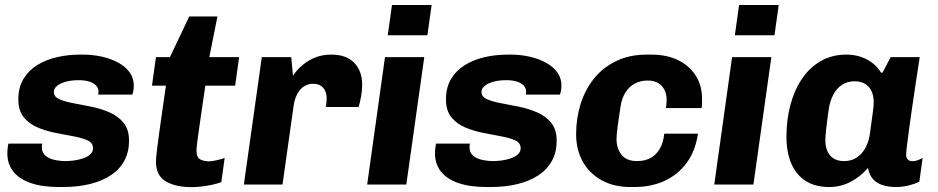

<svg xmlns="http://www.w3.org/2000/svg" viewBox="-20 -740 3763 770"><path d="M216 10Q149.5 10 103.2 -6Q57 -22 33.2 -52.2Q9.5 -82.5 9.5 -124.5Q9.5 -136 10.8 -146.5Q12 -157 13.5 -164H149.5Q148.5 -158.5 148.2 -155.5Q148 -152.5 148 -148.5Q148 -128 162.2 -115.8Q176.5 -103.5 198.8 -98.8Q221 -94 243.5 -94Q258.5 -94 277.2 -96.5Q296 -99 313 -104.8Q330 -110.5 341.5 -120.5Q353 -130.5 353 -146Q353 -167 331.2 -177Q309.5 -187 275.5 -193.2Q241.5 -199.5 203.2 -207Q165 -214.5 131 -228.8Q97 -243 75.2 -269.8Q53.5 -296.5 53.5 -341Q53.5 -389 73.8 -423Q94 -457 129 -478.8Q164 -500.5 208.5 -510.8Q253 -521 301.5 -521H312.5Q352 -521 388.8 -512.8Q425.5 -504.5 454.2 -488.8Q483 -473 499.8 -450Q516.5 -427 516.5 -397.5Q516.5 -385 514.8 -376Q513 -367 510.5 -360.5H373.5Q374.5 -363.5 374.8 -367Q375 -370.5 375 -372.5Q375 -386.5 365.5 -396.8Q356 -407 338.2 -412.8Q320.5 -418.5 294.5 -418.5Q275.5 -418.5 258 -415.5Q240.5 -412.5 226.5 -406.2Q212.5 -400 204.2 -391.2Q196 -382.5 196 -371Q196 -352 217.8 -342.2Q239.5 -332.5 273.8 -326.2Q308 -320 346.8 -312Q385.5 -304 419.8 -289Q454 -274 475.8 -247.2Q497.5 -220.5 497.5 -175.5Q497.5 -131 479.2 -96.5Q461 -62 426.5 -38.5Q392 -15 343 -2.5Q294 10 232.5 10Z M749 10.5Q684.5 10.5 645 -12.5Q605.5 -35.5 605.5 -92.5Q605.5 -104.5 608.8 -133Q612 -161.5 617.8 -202.5Q623.5 -243.5 630.5 -293Q637.5 -342.5 645.5 -396.5H589.5L605.5 -511H661.5L739 -674H852L819.5 -511H939L923 -396.5H803.5Q793.5 -327 785.2 -271.8Q777 -216.5 772.5 -181.5Q768 -146.5 768 -137.5Q768 -108.5 782.8 -100.8Q797.5 -93 817.5 -93Q828.5 -93 848.2 -97.2Q868 -101.5 881 -106.5L867.5 -9.5Q853 -4 831.5 0.8Q810 5.5 787.8 8Q765.5 10.5 749 10.5Z M958 0 1030 -511H1148L1155 -436Q1157.5 -441 1168.5 -454.5Q1179.5 -468 1198.8 -483.5Q1218 -499 1245.8 -510Q1273.5 -521 1308.5 -521Q1369.5 -521 1401 -487.8Q1432.5 -454.5 1432.5 -401Q1432.5 -377 1428 -352.5Q1423.5 -328 1418 -311H1286.5Q1288.5 -320.5 1289.2 -330Q1290 -339.5 1290 -345.5Q1290 -362 1284.2 -375.2Q1278.5 -388.5 1266.5 -396.2Q1254.5 -404 1235.5 -404Q1218.5 -404 1204.8 -396.8Q1191 -389.5 1181.5 -377.5Q1172 -365.5 1166.2 -350.5Q1160.5 -335.5 1158 -319L1113 0Z M1452.5 0 1524 -511H1681.5L1609.5 0ZM1535 -598.5 1552 -720H1711L1694 -598.5Z M1931 10Q1864.5 10 1818.2 -6Q1772 -22 1748.2 -52.2Q1724.5 -82.5 1724.5 -124.5Q1724.5 -136 1725.8 -146.5Q1727 -157 1728.5 -164H1864.5Q1863.5 -158.5 1863.2 -155.5Q1863 -152.5 1863 -148.5Q1863 -128 1877.2 -115.8Q1891.5 -103.5 1913.8 -98.8Q1936 -94 1958.5 -94Q1973.5 -94 1992.2 -96.5Q2011 -99 2028 -104.8Q2045 -110.5 2056.5 -120.5Q2068 -130.5 2068 -146Q2068 -167 2046.2 -177Q2024.5 -187 1990.5 -193.2Q1956.5 -199.5 1918.2 -207Q1880 -214.5 1846 -228.8Q1812 -243 1790.2 -269.8Q1768.5 -296.5 1768.5 -341Q1768.5 -389 1788.8 -423Q1809 -457 1844 -478.8Q1879 -500.5 1923.5 -510.8Q1968 -521 2016.5 -521H2027.5Q2067 -521 2103.8 -512.8Q2140.5 -504.5 2169.2 -488.8Q2198 -473 2214.8 -450Q2231.5 -427 2231.5 -397.5Q2231.5 -385 2229.8 -376Q2228 -367 2225.5 -360.5H2088.5Q2089.5 -363.5 2089.8 -367Q2090 -370.5 2090 -372.5Q2090 -386.5 2080.5 -396.8Q2071 -407 2053.2 -412.8Q2035.5 -418.5 2009.5 -418.5Q1990.5 -418.5 1973 -415.5Q1955.5 -412.5 1941.5 -406.2Q1927.5 -400 1919.2 -391.2Q1911 -382.5 1911 -371Q1911 -352 1932.8 -342.2Q1954.5 -332.5 1988.8 -326.2Q2023 -320 2061.8 -312Q2100.5 -304 2134.8 -289Q2169 -274 2190.8 -247.2Q2212.5 -220.5 2212.5 -175.5Q2212.5 -131 2194.2 -96.5Q2176 -62 2141.5 -38.5Q2107 -15 2058 -2.5Q2009 10 1947.5 10Z M2507.5 10Q2443 10 2394 -16.5Q2345 -43 2317.8 -90.8Q2290.5 -138.5 2290.5 -202Q2290.5 -265.5 2308.5 -323Q2326.5 -380.5 2362.2 -425Q2398 -469.5 2451.2 -495.2Q2504.5 -521 2574.5 -521H2592Q2654 -521 2699.5 -498.8Q2745 -476.5 2770.5 -436.2Q2796 -396 2795.5 -341Q2795.5 -333 2795.5 -324.2Q2795.5 -315.5 2793.5 -306.5H2650.5Q2652 -314.5 2652.8 -322.8Q2653.5 -331 2653.5 -339Q2653.5 -374 2633.8 -395.5Q2614 -417 2577.5 -417Q2547.5 -417 2524.8 -404.2Q2502 -391.5 2488 -368.8Q2474 -346 2469 -315Q2462 -271 2457.2 -235.8Q2452.5 -200.5 2452.5 -182Q2452.5 -145.5 2472.2 -119.8Q2492 -94 2535 -94Q2565 -94 2587.8 -105.8Q2610.5 -117.5 2625.2 -142Q2640 -166.5 2644 -204H2779Q2769 -134.5 2733.8 -86.8Q2698.5 -39 2644.8 -14.5Q2591 10 2525 10Z M2844.5 0 2916 -511H3073.5L3001.5 0ZM2927 -598.5 2944 -720H3103L3086 -598.5Z M3306 10Q3248.5 10 3210.2 -15Q3172 -40 3153 -85.2Q3134 -130.5 3134 -191.5Q3134 -259.5 3149.8 -319Q3165.5 -378.5 3196.2 -424Q3227 -469.5 3271.8 -495.2Q3316.5 -521 3374.5 -521Q3419.5 -521 3456.2 -501.8Q3493 -482.5 3513.5 -448.5H3519L3552 -511H3668.5Q3661.5 -465.5 3653.8 -415Q3646 -364.5 3639 -315.5Q3632 -266.5 3626.2 -225Q3620.5 -183.5 3617.2 -155.8Q3614 -128 3614 -119.5Q3614 -107.5 3620.5 -100.5Q3627 -93.5 3639.5 -93.5Q3650 -93.5 3661.2 -97.8Q3672.5 -102 3680 -107L3667 -11.5Q3649.5 -2.5 3624.2 3.8Q3599 10 3574 10Q3543.5 10 3519.8 2.5Q3496 -5 3481 -21.8Q3466 -38.5 3461 -66.5Q3432.5 -33 3392.5 -11.5Q3352.5 10 3306 10ZM3365 -94Q3393.5 -94 3414.5 -107.2Q3435.5 -120.5 3449.2 -144.2Q3463 -168 3468 -199Q3477 -263 3480.5 -290.5Q3484 -318 3484 -328Q3484 -369 3464 -391.5Q3444 -414 3407.5 -414Q3379 -414 3357.2 -400Q3335.5 -386 3322.2 -361Q3309 -336 3304 -304.5Q3296 -249.5 3293 -219.8Q3290 -190 3290 -178Q3290 -138.5 3309.5 -116.2Q3329 -94 3365 -94Z"/></svg>

Font: Chivo Medium
Style: Italic
Weight: 500
Italic angle: -8.05°
Designer: Hector Gatti
Foundry: Omnibus-Type
Version: Version 2.002